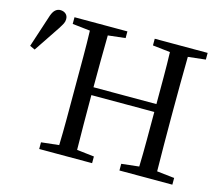

<svg xmlns="http://www.w3.org/2000/svg" viewBox="-107 -814 1089 943"><g transform="rotate(15 437.5 -343.0)"><path d="M573 -636V-670H842V-636L753 -626Q752 -562 751.5 -494Q751 -426 751 -359V-312Q751 -246 751.5 -177Q752 -108 753 -44L842 -34V0H573V-34L662 -44Q664 -108 664 -178.5Q664 -249 664 -322H344Q344 -245 344.5 -175.5Q345 -106 346 -44L434 -34V0H165V-34L255 -44Q257 -108 257 -176.5Q257 -245 257 -312V-359Q257 -425 257 -493.5Q257 -562 255 -626L165 -636V-670H434V-636L346 -626Q345 -563 344.5 -495Q344 -427 344 -362H664Q664 -431 664 -498Q664 -565 662 -626ZM-9 -478 46 -646Q54 -668 65 -677Q76 -686 89 -686Q106 -686 117 -676.5Q128 -667 128 -650Q128 -638 123 -628Q118 -618 106 -599L17 -466Z"/></g></svg>

Font: Source Serif 4 Subhead
Style: Regular
Weight: 400
Designer: Frank Grießhammer
Foundry: Adobe Systems Incorporated
Version: Version 4.004;hotconv 1.0.117;makeotfexe 2.5.65602